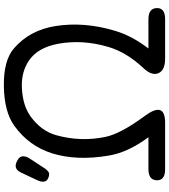

<svg xmlns="http://www.w3.org/2000/svg" viewBox="40 -877 880 1000"><g transform="rotate(-90 480.0 -377.0)"><path d="M103 -584Q87.4 -561 73.7 -561Q60.1 -561 46.9 -568.8Q33.7 -576.7 33.7 -591.6Q33.7 -606.4 40.5 -621.1L80.6 -706.1Q93.8 -735.4 116.7 -735.4Q128.9 -735.4 147.5 -724.6Q166 -713.9 166 -697Q166 -680.2 154.8 -663.1ZM340.3 43H98.1Q40.5 43 41 0Q42 -43.9 99.6 -43.9H265.1Q186.5 -150.4 169.9 -249Q141.1 -417.5 181.6 -546.4Q219.7 -667 325.2 -742.7Q397.9 -794.9 531.7 -796.9Q665.5 -798.8 728.5 -744.1Q822.8 -662.1 844.2 -528.8Q868.2 -377.9 818.8 -215.3Q793 -129.4 727.5 -43.9H879.4Q937 -43.9 938 0Q938.5 43 880.9 43H675.8Q614.3 43 599.1 8.8Q583.5 -25.9 625.5 -70.3Q707.5 -157.7 735.4 -252Q775.4 -387.2 752 -514.2Q732.4 -619.1 666.5 -665Q606.4 -706.5 524.4 -703.1Q431.2 -699.2 373.5 -657.7Q297.4 -602.5 275.4 -522.9Q240.7 -396.5 266.6 -269.5Q282.7 -189.5 376 -63Q454.6 43 340.3 43Z"/></g></svg>

Font: Comic Relief LRS
Style: Regular
Weight: 400
Designer: Jeff Davis
Foundry: Loudifier
Version: Version 1.0